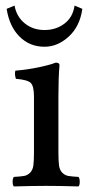

<svg xmlns="http://www.w3.org/2000/svg" viewBox="-20 -668 320 690"><path d="M189.9 -320.8V-122.1Q189.9 -89.8 192.1 -73.5Q194.3 -57.1 203.6 -47.6Q212.9 -38.1 224.6 -35.9Q236.3 -33.7 262.2 -32.2Q266.6 -26.9 266.6 -14.6Q266.6 -2.4 262.2 2Q191.9 0 146 0Q100.1 0 29.8 2Q25.4 -2.4 25.4 -14.9Q25.4 -27.3 29.8 -32.2Q55.7 -33.7 67.4 -35.9Q79.1 -38.1 88.4 -47.6Q97.7 -57.1 99.9 -73.5Q102.1 -89.8 102.1 -122.1V-320.8Q102.1 -358.4 90.6 -369.9Q79.1 -381.3 37.1 -384.8Q31.7 -401.4 35.2 -414.1Q73.7 -417 115.7 -425.5Q157.7 -434.1 180.2 -442.9Q193.8 -442.9 193.8 -434.1Q189.9 -389.6 189.9 -320.8ZM3.9 -636.2 32.2 -647.9Q39.6 -607.9 69.1 -584Q98.6 -560.1 140.1 -560.1Q180.7 -560.1 211.2 -582.8Q241.7 -605.5 248 -647.9L275.9 -636.2Q267.1 -573.2 227.1 -536.6Q187 -500 140.1 -500Q86.4 -500 50 -536.6Q13.7 -573.2 3.9 -636.2Z"/></svg>

Font: Common Serif News
Style: Regular
Weight: 450
Designer: Philipp H. Poll, Khaled Hosny
Foundry: Stefan Peev, Context Ltd.
Version: Version 1.026